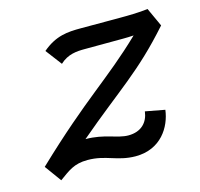

<svg xmlns="http://www.w3.org/2000/svg" viewBox="-82 -591 726 697"><g transform="rotate(-15 281.0 -243.0)"><path d="M177.7 -391.1C207.5 -419.4 241.7 -421.4 271.5 -421.4C317.9 -421.4 368.7 -421.9 416 -421.9C429.7 -421.9 442.9 -422.4 455.6 -423.3C320.3 -293 233.4 -249 20.5 -45.9L65.9 16.6C103.5 -10.3 125.5 -29.8 176.8 -29.8C246.1 -29.8 279.8 2 349.6 2.4C445.3 2.4 489.3 -70.3 497.1 -132.8L423.8 -146.5C418.9 -106.4 392.6 -77.6 343.8 -77.6C302.2 -77.6 260.7 -105 189.5 -105C358.4 -248.5 434.6 -289.6 561.5 -432.6L529.3 -502.9C499 -498.5 447.8 -498 423.3 -498H277.3C227.5 -498 182.6 -495.1 131.8 -451.7Z"/></g></svg>

Font: Fantasque Sans Mono
Style: RegItalic
Weight: 400
Italic angle: -11°
Monospace: yes
Designer: Jany Belluz
Version: Version 1.6.3